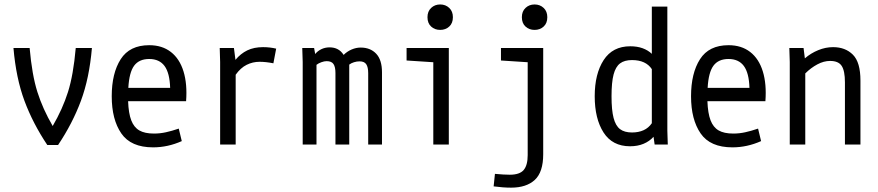

<svg xmlns="http://www.w3.org/2000/svg" viewBox="-20 -655 3978 870"><path d="M194.3 2Q128.9 -95.7 90.8 -198.2Q52.7 -300.8 41 -437.5H114.3Q125 -315.4 149.4 -238.3Q173.8 -161.1 218.8 -84Q263.7 -161.1 288.1 -238.3Q312.5 -315.4 323.2 -437.5H396.5Q384.8 -300.8 346.7 -198.2Q308.6 -95.7 243.2 2Z M673.8 12.7Q573.2 12.7 529.8 -50.3Q486.3 -113.3 486.3 -218.8Q486.3 -323.2 526.9 -386.7Q567.4 -450.2 656.2 -450.2Q714.8 -450.2 754.4 -419.4Q793.9 -388.7 811.5 -331.5Q829.1 -274.4 823.2 -196.3H560.5Q562.5 -141.6 574.7 -109.9Q586.9 -78.1 611.3 -64Q635.7 -49.8 677.7 -49.8Q705.1 -49.8 731.9 -55.7Q758.8 -61.5 790 -72.3L803.7 -15.6Q740.2 12.7 673.8 12.7ZM751 -256.8Q749 -324.2 725.6 -356Q702.1 -387.7 656.2 -387.7Q610.4 -387.7 587.9 -357.4Q565.4 -327.1 561.5 -256.8Z M977.5 -374 975.6 -437.5H1040L1046.9 -383.8Q1070.3 -412.1 1100.6 -426.8Q1130.9 -441.4 1171.9 -441.4Q1203.1 -441.4 1231.4 -434.6L1218.8 -368.2Q1184.6 -375 1156.2 -375Q1125 -375 1097.7 -361.3Q1070.3 -347.7 1047.9 -316.4V0H977.5Z M1351.6 -374 1349.6 -437.5H1403.3L1408.2 -410.2Q1418.9 -423.8 1436 -432.1Q1453.1 -440.4 1473.6 -440.4Q1515.6 -440.4 1537.1 -406.2Q1552.7 -421.9 1573.2 -430.7Q1593.8 -439.5 1614.3 -439.5Q1658.2 -439.5 1684.6 -411.6Q1710.9 -383.8 1710.9 -327.1V0H1648.4V-323.2Q1648.4 -350.6 1639.6 -363.8Q1630.9 -377 1609.4 -377Q1596.7 -377 1584 -373Q1571.3 -369.1 1562.5 -362.3V0H1500V-324.2Q1500 -351.6 1491.2 -364.7Q1482.4 -377.9 1460 -377.9Q1449.2 -377.9 1436 -373Q1422.9 -368.2 1414.1 -361.3V0H1351.6Z M1943.4 -373 1822.3 -380.9V-437.5H2013.7V0H1943.4ZM1917 -577.1Q1917 -603.5 1933.6 -619.1Q1950.2 -634.8 1974.6 -634.8Q1999 -634.8 2015.6 -619.1Q2032.2 -603.5 2032.2 -577.1Q2032.2 -549.8 2015.6 -534.7Q1999 -519.5 1974.6 -519.5Q1950.2 -519.5 1933.6 -534.7Q1917 -549.8 1917 -577.1Z M2441.4 43.9Q2441.4 125 2403.3 160.2Q2365.2 195.3 2295.9 195.3Q2259.8 195.3 2216.8 189.5L2222.7 132.8Q2263.7 136.7 2290 136.7Q2335 136.7 2353 115.2Q2371.1 93.8 2371.1 47.9V-373L2250 -380.9V-437.5H2441.4ZM2344.7 -577.1Q2344.7 -603.5 2361.3 -619.1Q2377.9 -634.8 2402.3 -634.8Q2426.8 -634.8 2443.4 -619.1Q2460 -603.5 2460 -577.1Q2460 -549.8 2443.4 -534.7Q2426.8 -519.5 2402.3 -519.5Q2377.9 -519.5 2361.3 -534.7Q2344.7 -549.8 2344.7 -577.1Z M2835 7.8Q2754.9 7.8 2714.8 -54.7Q2674.8 -117.2 2674.8 -218.8Q2674.8 -320.3 2715.3 -382.8Q2755.9 -445.3 2835.9 -445.3Q2867.2 -445.3 2891.6 -436.5Q2916 -427.7 2933.6 -411.1V-625H3003.9V-62.5L3005.9 0H2946.3L2941.4 -35.2Q2922.9 -14.6 2896 -3.4Q2869.1 7.8 2835 7.8ZM2843.8 -54.7Q2873 -54.7 2896 -64.9Q2918.9 -75.2 2933.6 -96.7V-341.8Q2906.2 -382.8 2843.8 -382.8Q2809.6 -382.8 2789.6 -367.7Q2769.5 -352.5 2760.3 -317.4Q2751 -282.2 2751 -218.8Q2751 -156.2 2760.3 -120.6Q2769.5 -85 2789.6 -69.8Q2809.6 -54.7 2843.8 -54.7Z M3298.8 12.7Q3198.2 12.7 3154.8 -50.3Q3111.3 -113.3 3111.3 -218.8Q3111.3 -323.2 3151.9 -386.7Q3192.4 -450.2 3281.2 -450.2Q3339.8 -450.2 3379.4 -419.4Q3418.9 -388.7 3436.5 -331.5Q3454.1 -274.4 3448.2 -196.3H3185.5Q3187.5 -141.6 3199.7 -109.9Q3211.9 -78.1 3236.3 -64Q3260.7 -49.8 3302.7 -49.8Q3330.1 -49.8 3356.9 -55.7Q3383.8 -61.5 3415 -72.3L3428.7 -15.6Q3365.2 12.7 3298.8 12.7ZM3376 -256.8Q3374 -324.2 3350.6 -356Q3327.1 -387.7 3281.2 -387.7Q3235.4 -387.7 3212.9 -357.4Q3190.4 -327.1 3186.5 -256.8Z M3558.6 -374 3556.6 -437.5H3621.1L3627 -390.6Q3654.3 -414.1 3687.5 -427.7Q3720.7 -441.4 3754.9 -441.4Q3810.5 -441.4 3844.7 -407.2Q3878.9 -373 3878.9 -290V0H3808.6V-282.2Q3808.6 -334 3793.9 -356.4Q3779.3 -378.9 3741.2 -378.9Q3712.9 -378.9 3683.6 -363.3Q3654.3 -347.7 3628.9 -322.3V0H3558.6Z"/></svg>

Font: Sudo Variable
Style: Regular
Weight: 400
Monospace: yes
Designer: Jens Kutilek
Foundry: Jens Kutilek
Version: Version 0.040